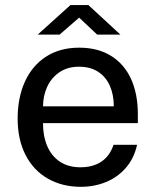

<svg xmlns="http://www.w3.org/2000/svg" viewBox="-20 -711 603 741"><path d="M290.4 -65.4Q338.9 -65.4 371.3 -87.2Q403.6 -108.9 418.2 -152.2H509Q497.4 -99.6 465.6 -63.1Q433.8 -26.6 388.7 -8.3Q343.7 10 292.2 10Q219.9 10 164.6 -21.7Q109.2 -53.3 78.7 -112.8Q48.1 -172.3 48.1 -253.2Q48.1 -334.5 76.4 -396.5Q104.8 -458.4 158.2 -492.7Q211.6 -527 285.5 -527Q357.5 -527 408.3 -495.6Q459.2 -464.2 485.6 -406.6Q512 -348.9 512 -270.2V-235.9H146Q145.8 -186.5 162 -148Q178.1 -109.5 210.6 -87.4Q243.1 -65.4 290.4 -65.4ZM419.2 -300.5Q419.2 -344.9 404.2 -379.3Q389.2 -413.8 359.1 -433.7Q329 -453.5 284.9 -453.5Q240.1 -453.5 208.6 -431.6Q177.2 -409.8 161.6 -374.8Q145.9 -339.8 146.2 -300.5ZM285.5 -642.9 210.1 -577.5H125.6L251.8 -691.4H321.2L444.6 -577.5H355Z"/></svg>

Font: Public Sans VF
Style: Regular
Weight: 400
Designer: Pablo Impallari, Rodrigo Fuenzalida (Modified by Dan O. Williams and USWDS)
Version: Version 1.003